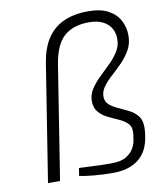

<svg xmlns="http://www.w3.org/2000/svg" viewBox="-86 -836 749 910"><g transform="rotate(-10 288.5 -381.5)"><path d="M388 6Q338 6 293 2Q248 -2 223 -8L229 -45Q258 -44 299 -42Q340 -40 385 -40Q431 -40 456 -55.5Q481 -71 492.5 -91.5Q504 -112 506 -129Q509 -144 510 -154Q511 -164 511 -173Q511 -198 494 -213Q477 -228 452.5 -238.5Q428 -249 403 -261.5Q378 -274 361 -294Q344 -314 344 -346Q344 -377 361 -403.5Q378 -430 404 -455Q430 -480 455 -504.5Q480 -529 497 -556Q514 -583 514 -615Q514 -663 482 -690Q450 -717 395 -717Q319 -717 275 -678Q231 -639 216 -545L130 0H72L161 -563Q172 -631 201 -676.5Q230 -722 280 -745.5Q330 -769 400 -769Q460 -769 497 -749Q534 -729 551.5 -695.5Q569 -662 569 -622Q569 -585 552 -554.5Q535 -524 510.5 -499Q486 -474 460.5 -451Q435 -428 418.5 -405.5Q402 -383 402 -358Q402 -333 419 -318.5Q436 -304 460.5 -293Q485 -282 510 -269.5Q535 -257 551.5 -237Q568 -217 568 -182Q568 -176 567.5 -165.5Q567 -155 562 -126Q555 -91 539.5 -66Q524 -41 500.5 -25Q477 -9 448 -1.5Q419 6 388 6Z"/></g></svg>

Font: Exo Thin Light
Style: Italic
Weight: 300
Italic angle: -9°
Version: Version 2.000